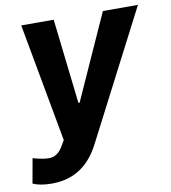

<svg xmlns="http://www.w3.org/2000/svg" viewBox="-98 -617 795 894"><g transform="rotate(-10 300.0 -170.0)"><path d="M74.9 204.5C186.8 204.5 256.4 147.7 302.2 58.9L614.3 -545.5H448.5L267.8 -144.2H262.1L215.9 -545.5H62.5L164.8 14.6L151.3 37.6C132.1 71 111.9 84.5 87 85.6C67.1 86.3 46.2 83.1 7.1 72.4L-13.8 188.9C7.1 198.2 36.2 204.5 74.9 204.5Z"/></g></svg>

Font: Margiela Sans
Style: Bold Italic
Weight: 700
Italic angle: -9.39999°
Designer: Stefan Endress, Andreas Faust
Version: Version 1.100;FEAKit 1.0